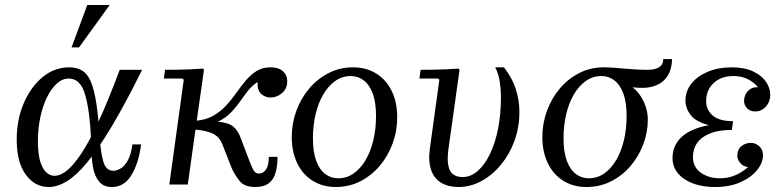

<svg xmlns="http://www.w3.org/2000/svg" viewBox="-20 -740 3137 770"><path d="M175 10Q120 10 83.5 -39.5Q47 -89 47 -180Q47 -260 75 -325.5Q103 -391 150.5 -430.5Q198 -470 258 -470Q288 -470 309.5 -457Q331 -444 344.5 -412Q358 -380 366.5 -324.5Q375 -269 380 -185H345Q340 -295 321.5 -360Q303 -425 256 -425Q230 -425 207.5 -404.5Q185 -384 168 -349Q151 -314 141.5 -269Q132 -224 132 -174Q132 -104 150.5 -69.5Q169 -35 200 -35Q221 -35 246.5 -54.5Q272 -74 304 -121Q336 -168 374.5 -251Q413 -334 460 -460H550Q482 -323 427.5 -232Q373 -141 329 -88Q285 -35 247.5 -12.5Q210 10 175 10ZM429 10Q396 10 378.5 -10.5Q361 -31 354.5 -62Q348 -93 347 -126.5Q346 -160 345 -185H380Q384 -128 394.5 -91.5Q405 -55 435 -55Q446 -55 461.5 -63Q477 -71 491 -94Q505 -117 511 -161H546Q536 -85 507 -37.5Q478 10 429 10ZM420 -720 297 -550H267L330 -720Z M1004 10Q961 10 942 -13Q923 -36 910 -64L871 -163Q858 -195 828 -206.5Q798 -218 764 -220L733 0H659L717 -420L712 -425H637L642 -460Q668 -460 694 -460.5Q720 -461 745 -462Q770 -463 794 -465L798 -460L769 -256Q809 -260 837.5 -277Q866 -294 888 -318Q910 -342 928.5 -368.5Q947 -395 966.5 -418Q986 -441 1009.5 -455.5Q1033 -470 1065 -470Q1097 -470 1114.5 -454.5Q1132 -439 1132 -414Q1132 -385 1111.5 -367Q1091 -349 1065 -349Q1042 -349 1026.5 -364.5Q1011 -380 1013 -411Q991 -397 974.5 -376Q958 -355 942 -332Q926 -309 905.5 -288Q885 -267 854 -252Q897 -248 916 -232Q935 -216 946 -185L980 -95Q992 -64 999 -54Q1006 -44 1018 -44Q1036 -44 1047 -60.5Q1058 -77 1058 -111H1093Q1093 -76 1085.5 -48.5Q1078 -21 1058.5 -5.5Q1039 10 1004 10Z M1396 -470Q1449 -470 1489 -445Q1529 -420 1551 -375Q1573 -330 1573 -270Q1573 -215 1554.5 -164.5Q1536 -114 1503 -75Q1470 -36 1425 -13Q1380 10 1327 10Q1274 10 1234 -15Q1194 -40 1172 -85.5Q1150 -131 1150 -190Q1150 -245 1168.5 -295.5Q1187 -346 1220 -385Q1253 -424 1298 -447Q1343 -470 1396 -470ZM1336 -25Q1371 -25 1399 -45Q1427 -65 1447 -99.5Q1467 -134 1477.5 -179Q1488 -224 1488 -274Q1488 -329 1475 -364.5Q1462 -400 1439 -417.5Q1416 -435 1387 -435Q1352 -435 1324 -415Q1296 -395 1276 -360.5Q1256 -326 1245.5 -281Q1235 -236 1235 -186Q1235 -131 1248 -95.5Q1261 -60 1284 -42.5Q1307 -25 1336 -25Z M1966 -470H2001Q2034 -428 2048.5 -383Q2063 -338 2063 -291Q2063 -230 2043.5 -176Q2024 -122 1989.5 -80Q1955 -38 1911 -14Q1867 10 1818 10Q1778 10 1749.5 -7Q1721 -24 1709 -58.5Q1697 -93 1704 -145L1742 -420L1737 -425H1662L1667 -460Q1693 -460 1718.5 -460.5Q1744 -461 1769 -462Q1794 -463 1818 -465L1823 -460L1778 -139Q1771 -85 1784 -57.5Q1797 -30 1836 -30Q1868 -30 1896 -54.5Q1924 -79 1945 -122.5Q1966 -166 1977.5 -224Q1989 -282 1989 -350Q1989 -379 1984.5 -411Q1980 -443 1966 -470Z M2675 -503Q2675 -482 2668.5 -460Q2662 -438 2644.5 -419.5Q2627 -401 2596 -392.5Q2565 -384 2517 -390Q2537 -374 2550.5 -352.5Q2564 -331 2571 -307.5Q2578 -284 2578 -260Q2578 -209 2559.5 -160.5Q2541 -112 2508 -73.5Q2475 -35 2430 -12.5Q2385 10 2332 10Q2279 10 2239 -15Q2199 -40 2177 -85.5Q2155 -131 2155 -190Q2155 -245 2173.5 -295.5Q2192 -346 2225 -385Q2258 -424 2303 -447Q2348 -470 2401 -470Q2419 -470 2439.5 -468.5Q2460 -467 2482 -465Q2504 -463 2528 -461.5Q2552 -460 2576 -460Q2640 -460 2640 -503ZM2341 -25Q2376 -25 2404 -45Q2432 -65 2452 -99.5Q2472 -134 2482.5 -179Q2493 -224 2493 -274Q2493 -329 2480 -364.5Q2467 -400 2444 -417.5Q2421 -435 2392 -435Q2357 -435 2329 -415Q2301 -395 2281 -360.5Q2261 -326 2250.5 -281Q2240 -236 2240 -186Q2240 -131 2253 -95.5Q2266 -60 2289 -42.5Q2312 -25 2341 -25Z M2964 -335Q2964 -359 2980 -375.5Q2996 -392 3020 -390Q3004 -410 2979 -422.5Q2954 -435 2921 -435Q2872 -435 2842 -407Q2812 -379 2812 -334Q2812 -299 2838.5 -276.5Q2865 -254 2920 -254L2915 -219Q2864 -219 2829 -205.5Q2794 -192 2776.5 -167.5Q2759 -143 2759 -110Q2759 -70 2790.5 -47.5Q2822 -25 2868 -25Q2901 -25 2929.5 -37.5Q2958 -50 2980 -70Q2959 -73 2948 -87Q2937 -101 2937 -115Q2937 -141 2953.5 -154Q2970 -167 2991 -167Q3010 -167 3025 -153.5Q3040 -140 3040 -118Q3040 -87 3016 -57.5Q2992 -28 2949 -9Q2906 10 2847 10Q2812 10 2781.5 2.5Q2751 -5 2727.5 -20Q2704 -35 2690.5 -56.5Q2677 -78 2677 -106Q2677 -157 2714 -191Q2751 -225 2823 -238Q2770 -252 2749.5 -279Q2729 -306 2729 -336Q2729 -375 2753 -405Q2777 -435 2819 -452.5Q2861 -470 2914 -470Q2966 -470 3000.5 -453.5Q3035 -437 3052 -412Q3069 -387 3069 -360Q3069 -332 3051.5 -312.5Q3034 -293 3008 -293Q2989 -293 2976.5 -305.5Q2964 -318 2964 -335Z"/></svg>

Font: Brygada 1918
Style: Italic
Weight: 400
Italic angle: -8°
Designer: Mateusz Machalski | Borys Kosmynka | Przemek Hoffer
Foundry: NIEPODLEGLA 2018
Version: Version 3.006